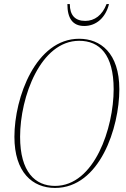

<svg xmlns="http://www.w3.org/2000/svg" viewBox="-20 -915 623 946"><path d="M395 -787C456 -787 501 -830 517 -895H505C484 -840 446 -812 400 -812C350 -812 324 -840 324 -895H312C312 -826 337 -787 395 -787ZM251 11C472 11 568 -287 568 -475C568 -655 474 -724 370 -724C157 -724 51 -436 51 -241C51 -66 140 11 251 11ZM251 1C153 1 79 -68 79 -241C79 -438 180 -714 370 -714C470 -714 540 -647 540 -475C540 -286 446 1 251 1Z"/></svg>

Font: Noto Serif Display Condensed Thin
Style: Italic
Weight: 100
Width: 3
Italic angle: -12°
Designer: Monotype Design Team
Foundry: Monotype Imaging Inc.
Version: Version 2.009